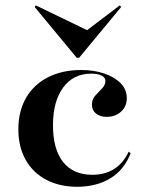

<svg xmlns="http://www.w3.org/2000/svg" viewBox="-20 -693 542 724"><path d="M271 11.3Q204.8 11.3 154.8 -14.9Q104.8 -41.1 77 -89.9Q49.2 -138.7 49.2 -205.6Q49.2 -274.2 78.6 -324.6Q108.1 -375 161.7 -402Q215.3 -429 286.3 -429Q335.5 -429 374.6 -415.3Q413.7 -401.6 435.9 -378.2Q458.1 -354.8 458.1 -322.6Q458.1 -291.9 436.7 -272.2Q415.3 -252.4 382.3 -252.4Q357.3 -252.4 341.9 -264.9Q326.6 -277.4 326.6 -298.4Q326.6 -318.5 339.5 -332.7Q352.4 -346.8 364.9 -359.7Q377.4 -372.6 377.4 -387.9Q377.4 -400.8 362.9 -408.1Q348.4 -415.3 324.2 -415.3Q256.5 -415.3 218.1 -362.9Q179.8 -310.5 179.8 -221Q179.8 -129.8 218.1 -81.9Q256.5 -33.9 328.2 -33.9Q374.2 -33.9 408.9 -54.8Q443.5 -75.8 465.3 -121L472.6 -115.3Q448.4 -52.4 396 -20.6Q343.5 11.3 271 11.3ZM431.5 -672.6 437.1 -666.9 278.2 -475H269.4L110.5 -666.9L115.3 -672.6L332.3 -567.7L287.9 -563.7Z"/></svg>

Font: Playfair 144pt SemiExpanded ExtraBold
Style: Regular
Weight: 800
Width: 6
Designer: Claus Eggers Sørensen
Foundry: Claus Eggers Sørensen
Version: Version 2.203